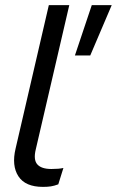

<svg xmlns="http://www.w3.org/2000/svg" viewBox="-20 -724 457 751"><path d="M417 -704 333 -507H273L339 -704ZM148 7Q79 7 52 -34.5Q25 -76 41 -143L171 -704H251L120 -140Q110 -99 126 -81Q142 -63 181 -63Q211 -63 228 -67L208 -3Q192 3 179 5Q166 7 148 7Z"/></svg>

Font: Prodigy Sans
Style: Italic
Weight: 400
Italic angle: -13°
Designer: Wei Huang
Foundry: Wei Huang
Version: Version 1.003; ttfautohint (v1.8.3)